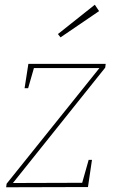

<svg xmlns="http://www.w3.org/2000/svg" viewBox="-20 -792 485 812"><path d="M369 -116 352 -1 6 0 8 -15 406 -511 410 -504H115L126 -513L99 -419H84L100 -522H427L425 -506L29 -11L27 -18L336 -19L325 -10L355 -116ZM236 -634 225 -648 381 -772 399 -745Z"/></svg>

Font: Bitter Thin Thin
Style: Italic
Weight: 250
Italic angle: -9°
Version: Version 2.002